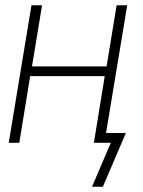

<svg xmlns="http://www.w3.org/2000/svg" viewBox="-20 -540 540 726"><path d="M369 166H328L399 0H335L376 -252H94L53 0H13L99 -520H139L101 -289H383L421 -520H461L381 -37H456Z"/></svg>

Font: Iosevka Extralight
Style: Italic
Weight: 200
Italic angle: -9°
Monospace: yes
Designer: Belleve Invis
Foundry: Belleve Invis
Version: Version 32.5.0; ttfautohint (v1.8.4)